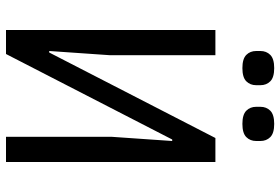

<svg xmlns="http://www.w3.org/2000/svg" viewBox="-167 -767 934 640"><g transform="rotate(90 300.0 -447.0)"><path d="M80 -698H164V-346L150 -144H155L440 -698H520V0H436V-352L450 -554H445L160 0H80ZM207 -788Q176 -788 163 -801Q150 -814 150 -834V-848Q150 -868 163 -881Q176 -894 207 -894Q238 -894 251 -881Q264 -868 264 -848V-834Q264 -814 251 -801Q238 -788 207 -788ZM393 -788Q362 -788 349 -801Q336 -814 336 -834V-848Q336 -868 349 -881Q362 -894 393 -894Q424 -894 437 -881Q450 -868 450 -848V-834Q450 -814 437 -801Q424 -788 393 -788Z"/></g></svg>

Font: IBM Plex Mono
Style: Regular
Weight: 400
Monospace: yes
Designer: Mike Abbink, Paul van der Laan, Pieter van Rosmalen
Foundry: Bold Monday
Version: Version 2.3